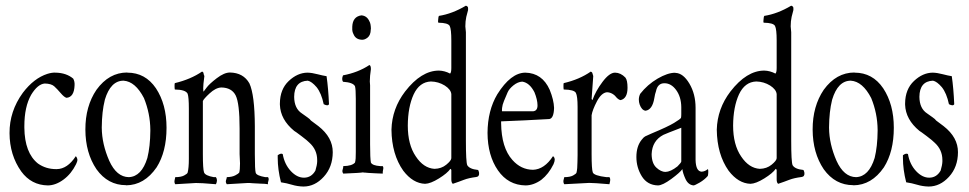

<svg xmlns="http://www.w3.org/2000/svg" viewBox="-20 -684 3476 689"><path d="M116.2 -97.2Q144.5 -77.1 181.6 -77.1Q182.6 -77.1 183.6 -77.1Q222.2 -77.6 252 -123.5Q256.8 -118.7 257.8 -110.8Q257.8 -104.5 252.9 -94.7Q235.8 -60.1 208 -39.6Q180.2 -19 151.9 -18.6Q92.3 -19.5 56.2 -68.8Q14.6 -127.4 14.2 -206.1Q13.7 -284.7 62 -351.1Q101.6 -403.3 149.9 -418.9Q167.5 -424.3 180.2 -423.3Q218.3 -422.4 242.7 -401.9Q248.5 -391.6 247.6 -377.9Q246.1 -335.4 218.8 -333Q210.4 -335 197.8 -349.9Q185.1 -364.7 174.6 -374.3Q164.1 -383.8 140.6 -384.3Q115.2 -382.3 91.8 -343.8Q67.4 -300.8 67.4 -231.4V-225.6Q68.4 -135.3 116.2 -97.2Z M423.3 -394.5Q377 -394.5 356.4 -326.7Q356 -325.2 356 -324.7Q345.7 -283.7 345.2 -227.5Q345.2 -225.6 345.2 -225.1Q345.7 -167 372.1 -106.9Q398.4 -48.8 442.4 -48.3Q488.3 -50.3 508.8 -117.2Q519 -158.2 519.5 -214.8Q519.5 -216.3 519.5 -217.8Q519 -276.9 496.6 -332Q465.8 -391.6 423.3 -394.5ZM539.6 -367.2Q577.6 -309.6 577.6 -225.6Q577.6 -139.6 542 -83.5Q498 -19.5 432.6 -19Q432.6 -19 432.1 -19.5Q367.2 -19.5 326.2 -76.7Q286.6 -135.3 286.4 -219Q286.1 -302.7 326.2 -361.8Q371.1 -423.8 436.5 -423.8Q436.5 -423.8 437 -423.3Q501.5 -423.3 539.6 -367.2Z M841.3 -97.7 839.8 -130.9V-222.2Q839.8 -313.5 825.7 -341.6Q811.5 -369.6 773.9 -370.1Q753.9 -369.1 732.2 -348.9Q710.4 -328.6 708 -321.3V-130.9Q708 -77.1 712.2 -65.4Q716.3 -53.7 747.1 -48.3H754.9Q762.2 -37.6 754.9 -22.9Q697.8 -27.8 683.1 -27.3L608.9 -22.9Q605 -28.3 606.4 -36.6L608.9 -48.3Q629.4 -48.3 640.6 -54.2Q651.9 -60.1 653.3 -64.5Q657.7 -80.6 657.7 -113.8V-294.4Q657.7 -335.9 653.3 -347.7Q646 -362.3 607.4 -362.8Q606.4 -366.2 606.4 -375.2Q606.4 -384.3 607.4 -385.7Q664.6 -399.4 705.1 -427.2Q710 -425.3 710.4 -420.9Q710.9 -416.5 713.4 -411.1Q709 -378.4 709.2 -367.4Q709.5 -356.4 710.4 -355Q711.9 -356.4 721.4 -369.6Q731 -382.8 757.8 -403.3Q784.7 -423.8 805.2 -423.8Q853.5 -422.9 875 -384.8Q894 -343.8 894.5 -230.5V-130.9Q894.5 -73.7 897.7 -63.7Q900.9 -53.7 932.1 -48.3H941.9Q945.8 -42.5 943.1 -34.9Q940.4 -27.3 941.9 -23.4V-22.9Q929.2 -24.9 916.5 -24.9Q916.5 -24.9 887.7 -26.4L876 -27.3Q871.6 -27.3 867.7 -27.3L793.9 -22.9Q788.6 -30.3 791.3 -37.8Q793.9 -45.4 793.9 -48.3Q813 -48.8 824.2 -54.7Q835.4 -60.5 838.4 -64.5Q841.3 -74.2 841.3 -97.7Z M1084.5 -394.5Q1036.1 -392.6 1035.6 -336.4Q1036.1 -294.4 1063.5 -276.9Q1072.8 -270 1082.8 -263.2Q1092.8 -256.3 1095.7 -251.5Q1097.2 -250.5 1122.6 -231.4Q1174.3 -190.9 1174.1 -137.7Q1173.8 -84.5 1141.8 -49.6Q1109.9 -14.6 1068.8 -14.6Q1047.4 -15.1 1027.8 -21Q1008.3 -26.9 988.3 -29.8Q976.6 -75.7 976.6 -117.2V-127Q988.8 -135.7 994.6 -130.9Q1001 -94.2 1023.9 -69.8Q1045.9 -46.4 1070.8 -46.4Q1071.3 -46.4 1071.8 -46.4Q1097.7 -46.9 1111.8 -71.8Q1117.7 -91.3 1118.2 -104V-109.9Q1118.2 -147 1089.8 -172.4Q1083.5 -179.2 1061.5 -195.8Q1039.6 -212.4 1035.6 -214.4Q986.3 -254.9 984.4 -308.1V-313Q984.9 -363.8 1016.1 -393.3Q1047.4 -422.9 1083.5 -423.3Q1099.6 -422.9 1119.1 -417.7Q1138.7 -412.6 1151.9 -410.6Q1158.2 -366.7 1160.6 -310.1Q1156.7 -302.2 1141.6 -310.1Q1133.3 -349.6 1116.2 -371.1Q1098.6 -391.6 1084.5 -394.5Z M1244.1 -588.4Q1245.6 -624.5 1276.9 -628.9Q1296.9 -627.4 1305.7 -607.4Q1310.5 -599.6 1311 -581.5Q1311 -579.6 1310.5 -577.6Q1310.1 -557.6 1298.8 -548.8Q1287.6 -540 1276.9 -541.5Q1256.3 -543 1249 -560.5Q1243.2 -570.8 1244.1 -583.5ZM1307.1 -391.6 1308.1 -377.9V-166.5Q1308.1 -115.2 1311 -100.6Q1316.4 -89.8 1344.7 -87.9H1353.5Q1356.9 -83 1355 -76.2Q1353 -66.9 1353.5 -61L1329.1 -62L1301.8 -63.5L1291 -64.5H1287.6Q1286.1 -64.5 1282.2 -65.4Q1273.9 -63.5 1211.9 -61Q1207 -67.9 1209.5 -75Q1211.9 -82 1211.9 -87.9Q1243.2 -88.4 1253.9 -100.6Q1257.3 -111.8 1256.8 -138.7V-329.1Q1256.8 -364.7 1253.9 -374.5Q1247.1 -388.2 1210.9 -390.6Q1205.1 -399.4 1210.9 -413.6Q1265.1 -423.8 1305.7 -450.7Q1311 -448.7 1311 -436Q1307.1 -410.6 1307.1 -391.6Z M1649.9 -589.4 1651.9 -568.4V-178.7Q1651.9 -103.5 1656.7 -91.3Q1665 -77.1 1694.8 -74.2Q1697.8 -72.8 1699.2 -64Q1700.7 -50.3 1689 -48.8Q1662.1 -45.4 1645 -38.8Q1627.9 -32.2 1626 -31.7L1605 -24.4Q1599.6 -28.3 1599.6 -40V-74.2Q1597.7 -78.1 1596.2 -78.1Q1585.4 -62.5 1555.2 -43.7Q1524.9 -24.9 1505.4 -24.4Q1461.9 -25.9 1427.2 -71.3Q1385.7 -129.9 1384.8 -218.8Q1386.7 -293.9 1433.6 -355.5Q1491.7 -430.7 1555.2 -430.7Q1575.7 -430.2 1595.2 -419.9Q1599.6 -423.8 1599.6 -439.9V-538.6Q1599.6 -579.6 1593.8 -590.8Q1587.9 -602.1 1553.2 -602.5Q1551.3 -604.5 1552.2 -611.1Q1553.2 -617.7 1553.2 -620.6Q1553.2 -623.5 1555.2 -627Q1602.5 -634.3 1651.9 -663.6Q1660.2 -661.1 1659.7 -654.3V-647.9L1653.3 -623.5Q1649.9 -607.9 1649.9 -589.4ZM1526.4 -391.6Q1485.4 -390.1 1464.4 -345.2Q1443.8 -300.3 1443.4 -233.4Q1443.4 -164.6 1472.2 -122.6Q1500 -80.6 1539.1 -78.1Q1564 -78.6 1581.5 -93Q1599.1 -107.4 1599.6 -116.2V-346.2Q1598.1 -362.8 1576.2 -377Q1553.2 -391.1 1526.4 -391.6Z M1781.7 -284.7H1893.6Q1909.2 -286.6 1908.9 -306.4Q1908.7 -326.2 1897.9 -353Q1880.4 -387.2 1854 -391.1Q1837.9 -390.1 1822.5 -377.7Q1807.1 -365.2 1801.8 -353L1788.6 -321.8Q1782.7 -307.6 1781.7 -296.4Q1780.8 -285.2 1781.7 -284.7ZM1818.8 -109.9Q1849.6 -75.2 1892.6 -74.7Q1933.6 -76.2 1964.4 -123.5Q1970.2 -120.1 1970.7 -111.3Q1970.7 -105 1966.3 -94.7Q1948.7 -59.1 1922.4 -38.6Q1895 -19 1866.2 -18.6Q1803.7 -19.5 1766.8 -72.8Q1730 -126 1729.5 -207Q1730 -287.6 1764.6 -345.7Q1813 -422.9 1865.2 -423.3Q1925.8 -421.9 1952.6 -361.8Q1967.3 -325.7 1968.3 -296.9Q1967.3 -259.3 1951.2 -256.8Q1859.4 -251.5 1778.3 -248.5V-242.2Q1779.3 -153.8 1818.8 -109.9Z M2100.1 -427.2Q2105 -425.3 2106 -420.9Q2106.9 -416.5 2108.9 -411.1L2103 -328.6L2106 -324.7Q2117.2 -356.9 2142.1 -390.1Q2167 -423.3 2187 -423.3H2187.5Q2207.5 -422.9 2224.1 -405.8Q2231.9 -396.5 2231.9 -369.1Q2231.9 -330.6 2207 -324.7Q2200.2 -326.2 2194.3 -332Q2179.2 -352.1 2158.2 -353Q2138.2 -351.1 2122.1 -320.3Q2106 -289.6 2103 -270.5V-130.9Q2103 -77.1 2107.2 -65.4Q2111.3 -53.7 2156.2 -48.3H2167Q2170.9 -43 2169.4 -34.2L2167 -22.9Q2109.4 -27.8 2094.5 -27.6Q2079.6 -27.3 2004.9 -22.9Q2001 -28.3 2002 -36.6L2004.9 -48.3Q2025.4 -48.3 2036.4 -54.2Q2047.4 -60.1 2048.8 -64.5Q2052.2 -78.1 2052.2 -102.5L2052.7 -127.4V-300.3Q2052.7 -338.9 2046.6 -350.6Q2040.5 -362.3 2002.9 -362.8Q2002 -366.2 2002 -375.2Q2002 -384.3 2002.9 -385.7Q2059.6 -398.9 2100.1 -427.2Z M2318.4 -130.9Q2318.8 -97.7 2335.4 -82.5Q2351.6 -67.4 2368.2 -66.9Q2368.2 -66.9 2368.7 -67.4Q2386.2 -67.4 2411.1 -86.9Q2424.8 -100.6 2424.8 -104.5V-225.6Q2368.7 -204.1 2360.8 -200.2Q2320.3 -179.2 2318.4 -130.9ZM2277.3 -347.2Q2303.2 -380.4 2339.8 -401.9Q2376 -422.9 2402.3 -422.9Q2403.3 -422.4 2404.3 -422.4Q2431.6 -421.4 2453.9 -384Q2476.1 -346.7 2476.1 -296.9V-109.9Q2477.1 -68.8 2498 -67.9Q2510.3 -68.8 2520 -77.1Q2522 -75.2 2521.7 -66.7Q2521.5 -58.1 2520 -52.7Q2508.3 -39.1 2490.7 -28.8Q2473.1 -18.6 2468.8 -18.6Q2449.7 -20.5 2439.9 -41.7Q2430.2 -63 2428.7 -77.1Q2419.9 -64.5 2388.9 -41.7Q2357.9 -19 2341.3 -18.6Q2303.2 -19.5 2283.2 -51.3Q2263.7 -83 2263.7 -120.6Q2263.7 -159.7 2283.2 -183.1Q2290 -191.9 2295.2 -194.6Q2300.3 -197.3 2318.4 -205.1Q2376 -229 2398.9 -242.9Q2421.9 -256.8 2423.8 -261.2Q2424.8 -265.6 2424.8 -274.9V-299.8Q2424.3 -336.4 2406.5 -360.8Q2388.7 -385.3 2364.3 -385.3Q2339.8 -385.3 2334 -356.4Q2330.6 -347.7 2328.1 -332Q2321.3 -290 2296.4 -286.6Q2282.7 -288.6 2275.4 -309.1Q2272.5 -317.4 2272.5 -326.7Q2272.5 -336.9 2277.3 -347.2Z M2817.4 -589.4 2819.3 -568.4V-178.7Q2819.3 -103.5 2824.2 -91.3Q2832.5 -77.1 2862.3 -74.2Q2865.2 -72.8 2866.7 -64Q2868.2 -50.3 2856.4 -48.8Q2829.6 -45.4 2812.5 -38.8Q2795.4 -32.2 2793.5 -31.7L2772.5 -24.4Q2767.1 -28.3 2767.1 -40V-74.2Q2765.1 -78.1 2763.7 -78.1Q2752.9 -62.5 2722.7 -43.7Q2692.4 -24.9 2672.9 -24.4Q2629.4 -25.9 2594.7 -71.3Q2553.2 -129.9 2552.2 -218.8Q2554.2 -293.9 2601.1 -355.5Q2659.2 -430.7 2722.7 -430.7Q2743.2 -430.2 2762.7 -419.9Q2767.1 -423.8 2767.1 -439.9V-538.6Q2767.1 -579.6 2761.2 -590.8Q2755.4 -602.1 2720.7 -602.5Q2718.8 -604.5 2719.7 -611.1Q2720.7 -617.7 2720.7 -620.6Q2720.7 -623.5 2722.7 -627Q2770 -634.3 2819.3 -663.6Q2827.6 -661.1 2827.1 -654.3V-647.9L2820.8 -623.5Q2817.4 -607.9 2817.4 -589.4ZM2693.8 -391.6Q2652.8 -390.1 2631.8 -345.2Q2611.3 -300.3 2610.8 -233.4Q2610.8 -164.6 2639.6 -122.6Q2667.5 -80.6 2706.5 -78.1Q2731.4 -78.6 2749 -93Q2766.6 -107.4 2767.1 -116.2V-346.2Q2765.6 -362.8 2743.7 -377Q2720.7 -391.1 2693.8 -391.6Z M3033.2 -394.5Q2986.8 -394.5 2966.3 -326.7Q2965.8 -325.2 2965.8 -324.7Q2955.6 -283.7 2955.1 -227.5Q2955.1 -225.6 2955.1 -225.1Q2955.6 -167 2981.9 -106.9Q3008.3 -48.8 3052.2 -48.3Q3098.1 -50.3 3118.7 -117.2Q3128.9 -158.2 3129.4 -214.8Q3129.4 -216.3 3129.4 -217.8Q3128.9 -276.9 3106.4 -332Q3075.7 -391.6 3033.2 -394.5ZM3149.4 -367.2Q3187.5 -309.6 3187.5 -225.6Q3187.5 -139.6 3151.9 -83.5Q3107.9 -19.5 3042.5 -19Q3042.5 -19 3042 -19.5Q2977.1 -19.5 2936 -76.7Q2896.5 -135.3 2896.2 -219Q2896 -302.7 2936 -361.8Q2981 -423.8 3046.4 -423.8Q3046.4 -423.8 3046.9 -423.3Q3111.3 -423.3 3149.4 -367.2Z M3328.1 -394.5Q3279.8 -392.6 3279.3 -336.4Q3279.8 -294.4 3307.1 -276.9Q3316.4 -270 3326.4 -263.2Q3336.4 -256.3 3339.4 -251.5Q3340.8 -250.5 3366.2 -231.4Q3418 -190.9 3417.7 -137.7Q3417.5 -84.5 3385.5 -49.6Q3353.5 -14.6 3312.5 -14.6Q3291 -15.1 3271.5 -21Q3252 -26.9 3231.9 -29.8Q3220.2 -75.7 3220.2 -117.2V-127Q3232.4 -135.7 3238.3 -130.9Q3244.6 -94.2 3267.6 -69.8Q3289.6 -46.4 3314.5 -46.4Q3314.9 -46.4 3315.4 -46.4Q3341.3 -46.9 3355.5 -71.8Q3361.3 -91.3 3361.8 -104V-109.9Q3361.8 -147 3333.5 -172.4Q3327.1 -179.2 3305.2 -195.8Q3283.2 -212.4 3279.3 -214.4Q3230 -254.9 3228 -308.1V-313Q3228.5 -363.8 3259.8 -393.3Q3291 -422.9 3327.1 -423.3Q3343.3 -422.9 3362.8 -417.7Q3382.3 -412.6 3395.5 -410.6Q3401.9 -366.7 3404.3 -310.1Q3400.4 -302.2 3385.3 -310.1Q3377 -349.6 3359.9 -371.1Q3342.3 -391.6 3328.1 -394.5Z"/></svg>

Font: AMoshref-Thulth
Style: Regular
Weight: 400
Designer: Ali Moshref
Foundry: Ali Moshref
Version: Version 0.1